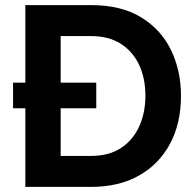

<svg xmlns="http://www.w3.org/2000/svg" viewBox="-20 -730 761 750"><path d="M31 -307V-407H356V-307ZM79 0V-710H337Q453 -710 531 -662.5Q609 -615 648 -534.5Q687 -454 687 -356Q687 -248 644 -168Q601 -88 522.5 -44Q444 0 337 0ZM337 -589H217V-121H337Q405 -121 452 -151.5Q499 -182 523.5 -235.5Q548 -289 548 -356Q548 -425 523 -477.5Q498 -530 451 -559.5Q404 -589 337 -589Z"/></svg>

Font: YasnoRaleway
Style: Bold
Weight: 700
Designer: Matt McInerney, Pablo Impallari, Rodrigo Fuenzalida
Foundry: Matt McInerney, Pablo Impallari, Rodrigo Fuenzalida
Version: Version 4.026